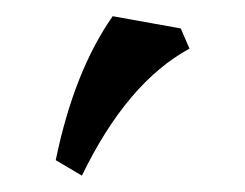

<svg xmlns="http://www.w3.org/2000/svg" viewBox="-20 -894 303 237"><path d="M81.1 -677.2 48.8 -696.3Q71.3 -805.7 119.1 -874L203.1 -858.9L213.9 -834Q136.7 -792 81.1 -677.2Z"/></svg>

Font: Kelvinch
Style: Bold Italic
Weight: 700
Italic angle: -10°
Designer: Paul James Miller
Foundry: High-Logic / Made with FontCreator
Version: Version 3.30 September 23, 2016